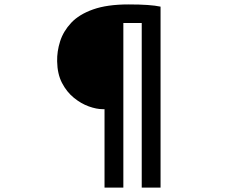

<svg xmlns="http://www.w3.org/2000/svg" viewBox="-20 -791 1040 867"><path d="M444 -298Q416 -298 381 -310.5Q346 -323 313.5 -349.5Q281 -376 260 -416.5Q239 -457 238 -514Q237 -559 251.5 -604.5Q266 -650 301.5 -688Q337 -726 400.5 -748.5Q464 -771 560 -771Q611 -771 646.5 -768.5Q682 -766 705 -761V56H620V-687H537V56H452V-298Z"/></svg>

Font: Noto Sans SC SemiBold
Style: Regular
Weight: 600
Designer: Ryoko NISHIZUKA 西塚涼子 (kana, bopomofo & ideographs); Paul D. Hunt (Latin, Greek & Cyrillic); Sandoll Communications 산돌커뮤니
Foundry: Adobe
Version: Version 2.004-H2;hotconv 1.0.118;makeotfexe 2.5.65603